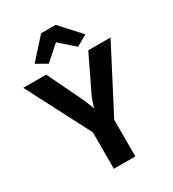

<svg xmlns="http://www.w3.org/2000/svg" viewBox="-243 -1113 1111 1236"><g transform="rotate(-30 312.0 -495.0)"><path d="M232 0V-271.5L-12.5 -743H157.5L289 -470.5L316 -401L339 -470.5L470.5 -743H636L391.5 -272V0ZM207.5 -795.5 128 -840.5 262.5 -990H370.5L506 -841.5L425.5 -795.5L316 -891.5Z"/></g></svg>

Font: Merriweather Sans
Style: Bold
Weight: 700
Designer: Eben Sorkin
Foundry: Eben Sorkin
Version: Version 1.008; ttfautohint (v1.7.19-72a1) -l 8 -r 50 -G 200 